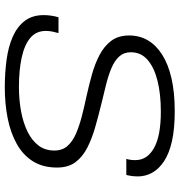

<svg xmlns="http://www.w3.org/2000/svg" viewBox="6 -743 749 801"><g transform="rotate(90 380.5 -342.5)"><path d="M345 12Q284 12 229 4.5Q174 -3 132.5 -21.5Q91 -40 67 -71.5Q43 -103 43 -151Q43 -166 45.5 -182.5Q48 -199 52 -212H118Q115 -201 112 -187.5Q109 -174 109 -159Q109 -119 138 -94.5Q167 -70 220 -58.5Q273 -47 343 -47Q397 -47 445 -56Q493 -65 529.5 -83Q566 -101 587 -128.5Q608 -156 608 -195Q608 -228 589 -249.5Q570 -271 537.5 -285Q505 -299 464.5 -309.5Q424 -320 381 -329Q336 -339 291 -351.5Q246 -364 209 -383.5Q172 -403 150 -432.5Q128 -462 128 -507Q128 -550 148 -584.5Q168 -619 208 -644.5Q248 -670 307 -683.5Q366 -697 444 -697Q517 -697 568.5 -685.5Q620 -674 652.5 -652.5Q685 -631 700.5 -603Q716 -575 716 -543Q716 -533 715 -523Q714 -513 710 -495H643Q647 -510 647.5 -519Q648 -528 648 -533Q648 -582 597.5 -610.5Q547 -639 446 -639Q372 -639 316.5 -625Q261 -611 229.5 -583.5Q198 -556 198 -514Q198 -485 215.5 -465.5Q233 -446 264 -433Q295 -420 333 -410.5Q371 -401 413 -391Q462 -379 509.5 -365.5Q557 -352 595.5 -332.5Q634 -313 656.5 -283Q679 -253 679 -206Q679 -147 653 -105.5Q627 -64 580.5 -38Q534 -12 473.5 0Q413 12 345 12Z"/></g></svg>

Font: Archivo SemiExpanded ExtraLight
Style: Italic
Weight: 250
Width: 6
Italic angle: -10°
Designer: Hector Gatti
Foundry: Omnibus-Type
Version: Version 2.001